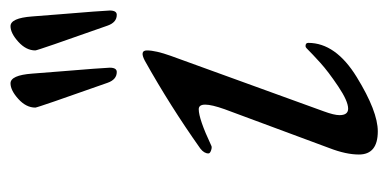

<svg xmlns="http://www.w3.org/2000/svg" viewBox="-202 -504 721 356"><g transform="rotate(-90 158.0 -326.5)"><path d="M288 -487Q242 -617 242 -621Q242 -638 258 -652.5Q274 -667 287 -667Q302 -667 305 -627Q306 -612 309 -576Q312 -540 314 -513.5Q316 -487 316 -483Q316 -470 308 -470Q294 -470 288 -487ZM182 -487Q136 -617 136 -621Q136 -638 152 -652.5Q168 -667 181 -667Q196 -667 199 -627Q200 -612 203 -576Q206 -540 208 -513.5Q210 -487 210 -483Q210 -470 202 -470Q188 -470 182 -487ZM61 -76 133 -270Q150 -318 133 -318Q115 -318 66 -295Q63 -293 57 -295Q51 -297 51 -300Q51 -308 60 -315Q139 -371 223 -418Q242 -428 242 -414Q242 -398 232 -370L129 -86Q122 -67 122 -57Q122 -41 134 -41Q148 -41 175.5 -59.5Q203 -78 219 -92.5Q235 -107 246 -118Q248 -120 250 -120Q256 -120 256 -115Q256 -64 192.5 -25Q129 14 92 14Q49 14 49 -21Q49 -45 61 -76Z"/></g></svg>

Font: EB Garamond 12
Style: Italic
Weight: 400
Italic angle: -17°
Version: Version 0.016; ttfautohint (v1.8.4)